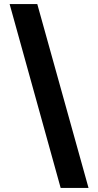

<svg xmlns="http://www.w3.org/2000/svg" viewBox="-20 -801 476 937"><path d="M412 116H276L27 -781H162Z"/></svg>

Font: DM Sans 36pt ExtraBold
Style: Regular
Weight: 800
Designer: Colophon Foundry, Jonny Pinhorn
Foundry: Colophon Foundry
Version: Version 4.004;gftools[0.9.30]